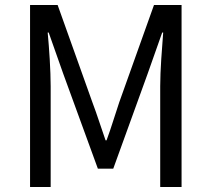

<svg xmlns="http://www.w3.org/2000/svg" viewBox="-20 -753 852 773"><path d="M101 0H184V-406C184 -469 178 -558 172 -622H176L235 -455L374 -74H436L574 -455L633 -622H637C632 -558 625 -469 625 -406V0H711V-733H600L460 -341C443 -291 428 -239 409 -188H405C387 -239 371 -291 352 -341L212 -733H101Z"/></svg>

Font: ChiuKong Gothic CL
Style: Regular
Weight: 400
Designer: Ryoko NISHIZUKA 西塚涼子 (kana, bopomofo & ideographs); Paul D. Hunt (Latin, Greek & Cyrillic); Sandoll Communications 산돌커뮤니
Foundry: Adobe
Version: Version 1.300